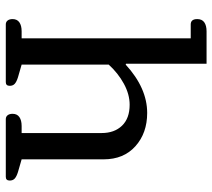

<svg xmlns="http://www.w3.org/2000/svg" viewBox="-56 -694 750 679"><g transform="rotate(90 319.5 -355.0)"><path d="M48 -24Q48 -40 59.5 -48Q71 -56 91 -56H116V-654H67Q48 -654 48 -677Q48 -694 59.5 -702Q71 -710 91 -710H206V-425L209 -424Q292 -500 380 -500Q451 -500 497.5 -458.5Q544 -417 544 -346V-56L589 -43Q605 -38 612 -31.5Q619 -25 619 -14Q619 0 606 0H402Q393 0 388 -6.5Q383 -13 383 -24Q383 -40 394.5 -48Q406 -56 426 -56H451V-339Q451 -384 425 -411Q399 -438 351 -438Q314 -438 276.5 -417.5Q239 -397 209 -364V-56L254 -43Q270 -38 277 -31.5Q284 -25 284 -14Q284 0 271 0H67Q58 0 53 -6.5Q48 -13 48 -24Z"/></g></svg>

Font: Maitree Medium
Style: Regular
Weight: 500
Designer: CadsonDemak Team
Foundry: CadsonDemak
Version: Version 1.000